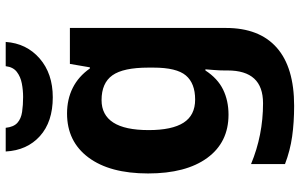

<svg xmlns="http://www.w3.org/2000/svg" viewBox="-209 -602 1051 673"><g transform="rotate(-90 316.5 -265.5)"><path d="M255 -556Q305 -556 345 -536Q385 -516 413 -476H417L429 -546H555V1Q555 118 486 179Q417 240 282 240Q224 240 174.5 233Q125 226 78 208V89Q179 131 291 131Q349 131 377.5 100Q406 69 406 7V-4Q406 -21 407.5 -39Q409 -57 410 -71H406Q378 -28 339 -9Q300 10 251 10Q154 10 99.5 -64.5Q45 -139 45 -272Q45 -406 101 -481Q157 -556 255 -556ZM302 -435Q250 -435 223.5 -394Q197 -353 197 -270Q197 -188 223 -147.5Q249 -107 304 -107Q361 -107 388.5 -139.5Q416 -172 416 -253V-271Q416 -359 389 -397Q362 -435 302 -435ZM506 -771Q501 -698 448 -652Q395 -606 312 -606Q226 -606 176 -651Q126 -696 122 -771H205Q208 -743 222.5 -730Q237 -717 261 -713.5Q285 -710 313 -710Q337 -710 360.5 -714.5Q384 -719 401 -732Q418 -745 421 -771Z"/></g></svg>

Font: Noto Sans Ol Chiki
Style: Regular
Weight: 400
Designer: Monotype Design Team, Lewis McGuffie
Foundry: Monotype Imaging Inc.
Version: Version 2.003